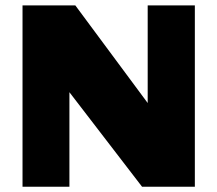

<svg xmlns="http://www.w3.org/2000/svg" viewBox="-20 -708 824 728"><path d="M65.4 -687.5H265.6L540 -317.4V-687.5H718.8V0H518.6L243.2 -358.4V0H65.4Z"/></svg>

Font: Paytone One
Style: Regular
Weight: 400
Designer: vernon adams
Foundry: vernon adams
Version: 1.000